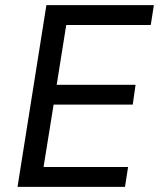

<svg xmlns="http://www.w3.org/2000/svg" viewBox="-20 -725 617 745"><path d="M48 0 160 -705H577L565 -628H237L200 -396H506L495 -319H188L149 -77H477L465 0Z"/></svg>

Font: Nunito Sans 10pt SemiCondensed Medium
Style: Italic
Weight: 500
Width: 4
Italic angle: -9°
Designer: Vernon Adams
Foundry: Vernon Adams
Version: Version 3.101;gftools[0.9.27]